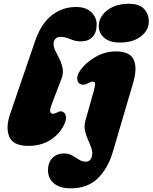

<svg xmlns="http://www.w3.org/2000/svg" viewBox="-20 -757 808 1016"><path d="M382 -720Q436 -720 463.8 -692Q491.5 -664 491.5 -627.5Q491.5 -583.5 469 -560.8Q446.5 -538 408 -538Q379 -538 351.8 -550Q324.5 -562 300 -562Q283 -562 273.2 -551.5Q263.5 -541 263.5 -524Q263.5 -506.5 273.8 -486.5Q284 -466.5 295.5 -443.2Q307 -420 311.5 -393.8Q316 -367.5 304.5 -338L255 -209Q242.5 -176 245.8 -165.5Q249 -155 260 -155Q270 -155 285 -163Q304 -174 319 -161Q329 -152.5 329.2 -134.5Q329.5 -116.5 316 -91Q290.5 -42.5 242.5 -13.8Q194.5 15 130 15Q50.5 15 29.5 -33Q8.5 -81 34 -155L165.5 -539Q197 -631 253.2 -675.5Q309.5 -720 382 -720ZM615.5 -532Q560 -532 531.2 -557.2Q502.5 -582.5 502.5 -619Q502.5 -649.5 521.5 -676.2Q540.5 -703 576.2 -720Q612 -737 662 -737Q717 -737 742.2 -710Q767.5 -683 767.5 -643Q767.5 -597.5 726 -564.8Q684.5 -532 615.5 -532ZM684.5 -318.5 577 47Q551.5 133.5 497.8 186.5Q444 239.5 354 239.5Q296.5 239.5 265.2 213.2Q234 187 234 143Q234 103 257.8 79Q281.5 55 318 55Q343.5 55 362.2 65.8Q381 76.5 397.5 87.5Q414 98.5 432.5 98.5Q458.5 98.5 465.5 72.5Q471.5 51.5 464.5 30Q457.5 8.5 446.8 -14.8Q436 -38 430 -63.8Q424 -89.5 432 -118.5L475 -271.5Q480.5 -290.5 483 -307.8Q485.5 -325 471 -325Q464.5 -325 458.2 -322.5Q452 -320 442.5 -315Q429 -308.5 418.8 -308.8Q408.5 -309 401.5 -314Q389 -322.5 388.5 -341.5Q388 -360.5 403.5 -383Q431.5 -424 483.2 -454.5Q535 -485 593 -485Q668 -485 687.8 -440.5Q707.5 -396 684.5 -318.5Z"/></svg>

Font: Fraunces 9pt S100 Black
Style: Italic
Weight: 900
Italic angle: -16°
Version: Version 1.000; ttfautohint (v1.8.3)